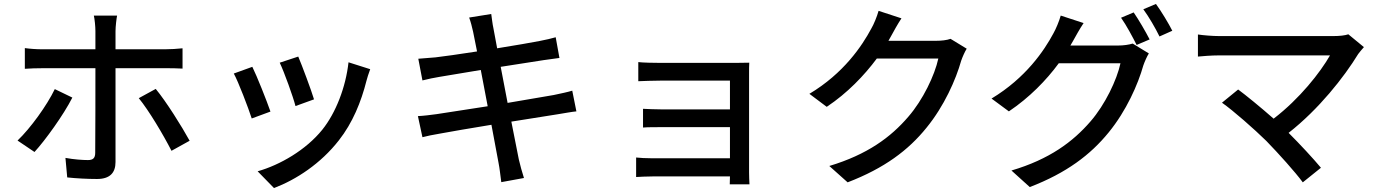

<svg xmlns="http://www.w3.org/2000/svg" viewBox="-20 -871 7000 974"><path d="M347 -376 258 -419C218 -336 135 -221 69 -158L155 -100C210 -160 303 -289 347 -376ZM770 -420 684 -373C735 -311 808 -188 850 -106L942 -157C902 -230 823 -356 770 -420ZM106 -627V-522C134 -524 166 -525 197 -525H464V-521C464 -473 464 -143 463 -96C463 -69 452 -59 426 -59C400 -59 355 -62 312 -70L321 29C366 34 425 37 472 37C537 37 566 6 566 -49C566 -126 566 -439 566 -521V-525H818C843 -525 877 -525 906 -523V-626C880 -623 843 -621 817 -621H566V-713C566 -736 571 -778 574 -792H456C460 -776 464 -737 464 -714V-621H196C165 -621 135 -623 106 -627Z M1493 -584 1399 -553C1422 -505 1467 -380 1479 -333L1573 -367C1560 -411 1511 -542 1493 -584ZM1858 -520 1748 -555C1734 -429 1684 -299 1615 -213C1532 -110 1400 -34 1287 -2L1370 83C1483 40 1607 -41 1699 -159C1769 -248 1812 -354 1839 -461C1843 -477 1849 -495 1858 -520ZM1260 -532 1166 -498C1188 -459 1240 -323 1257 -270L1352 -305C1333 -360 1283 -486 1260 -532Z M2100 -282 2123 -175C2145 -181 2175 -187 2216 -194C2263 -203 2364 -220 2473 -238L2509 -45C2515 -15 2518 17 2523 53L2638 32C2628 2 2619 -33 2612 -62L2574 -254L2807 -291C2845 -297 2881 -304 2904 -306L2883 -411C2860 -404 2827 -397 2789 -389L2555 -349L2520 -532L2738 -566C2766 -570 2800 -575 2818 -577L2799 -682C2779 -676 2748 -669 2717 -663C2678 -655 2593 -641 2502 -626L2483 -728C2478 -750 2475 -781 2472 -800L2360 -782C2368 -760 2374 -737 2380 -710L2400 -610C2309 -596 2226 -584 2189 -580C2158 -577 2130 -575 2102 -573L2123 -463C2155 -471 2179 -476 2209 -481L2419 -516L2454 -332L2195 -292C2167 -288 2125 -283 2100 -282Z M3207 -72V27C3224 26 3261 24 3291 24H3683L3682 64H3782C3781 48 3780 20 3780 4C3780 -78 3780 -458 3780 -495C3780 -515 3780 -541 3781 -553C3767 -553 3736 -552 3713 -552C3631 -552 3397 -552 3330 -552C3299 -552 3241 -553 3218 -556V-459C3239 -460 3299 -462 3330 -462C3397 -462 3647 -462 3683 -462V-316H3340C3305 -316 3265 -318 3242 -319V-224C3264 -226 3305 -226 3341 -226H3683V-68H3291C3256 -68 3224 -70 3207 -72Z M4553 -778 4437 -816C4429 -787 4412 -746 4400 -726C4353 -638 4260 -499 4086 -395L4174 -329C4279 -399 4364 -488 4428 -574H4740C4722 -490 4662 -364 4588 -279C4499 -175 4380 -87 4187 -29L4280 54C4467 -18 4588 -109 4680 -223C4770 -333 4829 -467 4856 -563C4863 -583 4874 -608 4884 -624L4802 -674C4783 -667 4755 -664 4727 -664H4487L4501 -689C4512 -709 4533 -748 4553 -778Z M5731 -808 5667 -781C5694 -743 5726 -683 5746 -643L5812 -671C5792 -710 5756 -772 5731 -808ZM5844 -851 5780 -824C5808 -786 5841 -729 5862 -686L5927 -715C5909 -751 5871 -814 5844 -851ZM5477 -754 5361 -792C5353 -763 5336 -723 5324 -702C5277 -614 5184 -476 5010 -371L5098 -306C5202 -376 5288 -464 5351 -550H5664C5646 -466 5586 -340 5512 -255C5423 -152 5304 -63 5111 -6L5204 78C5391 6 5512 -86 5604 -199C5694 -309 5753 -443 5780 -539C5787 -559 5798 -584 5808 -600L5726 -650C5707 -644 5679 -640 5651 -640H5410L5425 -666C5436 -686 5457 -724 5477 -754Z M6404 -156C6468 -90 6549 0 6589 54L6681 -20C6641 -68 6576 -138 6517 -197C6670 -317 6798 -479 6870 -597C6877 -607 6888 -619 6899 -632L6820 -697C6803 -691 6775 -688 6743 -688C6640 -688 6221 -688 6165 -688C6131 -688 6084 -692 6057 -696V-584C6078 -586 6125 -590 6165 -590C6231 -590 6639 -590 6727 -590C6678 -504 6573 -370 6441 -269C6374 -328 6299 -389 6261 -417L6179 -350C6235 -311 6344 -215 6404 -156Z"/></svg>

Font: Noto Sans JP Medium
Style: Regular
Weight: 500
Designer: Ryoko NISHIZUKA 西塚涼子 (kana, bopomofo & ideographs); Paul D. Hunt (Latin, Greek & Cyrillic); Sandoll Communications 산돌커뮤니
Foundry: Adobe
Version: Version 2.004;hotconv 1.0.118;makeotfexe 2.5.65603